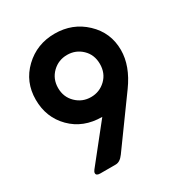

<svg xmlns="http://www.w3.org/2000/svg" viewBox="-174 -866 933 990"><g transform="rotate(-30 293.0 -371.0)"><path d="M137.2 0Q112.8 0 112.8 -15.1Q112.8 -22.9 120.1 -32.2L291.5 -247.6Q179.7 -247.6 108.9 -318.8Q38.6 -389.6 38.6 -495.4Q38.6 -601.1 112.5 -671.6Q186.5 -742.2 292.7 -742.2Q398.9 -742.2 472.7 -672.4Q547.4 -602.1 547.4 -498.5Q547.4 -404.3 476.6 -306.6L276.9 -31.2Q254.4 0 228.5 0ZM205.6 -580.1Q168.5 -543.9 168.5 -490Q168.5 -436 205.1 -400.4Q241.7 -364.7 293 -364.7Q344.2 -364.7 380.9 -399.9Q417.5 -435.1 417.5 -490.2Q417.5 -545.4 381.1 -580.3Q344.7 -615.2 293.5 -615.2Q242.2 -615.2 205.6 -580.1Z"/></g></svg>

Font: Simply Mono
Style: Bold
Weight: 700
Designer: Wojciech Kalinowski "wmk69" (wmk69@o2.pl)
Foundry: Wojciech Kalinowski "wmk69" (wmk69@o2.pl)
Version: Version 1.0.0